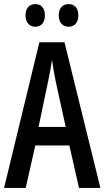

<svg xmlns="http://www.w3.org/2000/svg" viewBox="-20 -1014 512 941"><path d="M105 -939C105 -902 126 -883 153 -883C181 -883 200 -902 200 -939C200 -975 181 -994 153 -994C126 -994 105 -976 105 -939ZM268 -939C268 -902 288 -883 316 -883C344 -883 364 -902 364 -939C364 -975 344 -994 316 -994C289 -994 268 -976 268 -939ZM367 -93H472L296 -807H173L0 -93H106L153 -301H320ZM253 -615 302 -392H169L216 -616C223 -650 231 -691 235 -721C239 -689 245 -656 253 -615Z"/></svg>

Font: Noto Sans Kannada UI ExtraCondensed Medium
Style: Regular
Weight: 500
Width: 2
Designer: Jelle Bosma - Monotype Design Team
Foundry: Monotype Imaging Inc.
Version: Version 2.005